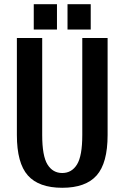

<svg xmlns="http://www.w3.org/2000/svg" viewBox="-20 -880 590 910"><path d="M140 -740V-860H250V-740ZM300 -740V-860H410V-740ZM60 -240V-700H180V-240Q180 -141 205 -100.5Q230 -60 275 -60Q320 -60 345 -100.5Q370 -141 370 -240V-700H490V-240Q490 -107 438 -48.5Q386 10 275 10Q164 10 112 -48.5Q60 -107 60 -240Z"/></svg>

Font: Cuprum
Style: Bold
Weight: 700
Designer: Jovanny Lemonad
Foundry: Jovanny Lemonad
Version: Version 2.000